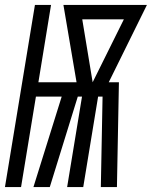

<svg xmlns="http://www.w3.org/2000/svg" viewBox="-46 -755 613 775"><path d="M-26 0 95 -735H160L109 -423H263L210 -735H547L393 -423H434L426 0H361L368 -365H350L290 0H225L285 -365H268L155 0H89L203 -365H99L39 0ZM328 -423 454 -677H286Z"/></svg>

Font: Iosevka
Style: Italic
Weight: 400
Italic angle: -9°
Monospace: yes
Designer: Belleve Invis
Foundry: Belleve Invis
Version: Version 32.5.0; ttfautohint (v1.8.4)